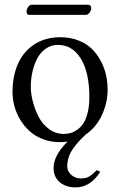

<svg xmlns="http://www.w3.org/2000/svg" viewBox="-20 -603 520 831"><path d="M351.6 -538.6H106.9Q94.7 -538.6 94.7 -553.2Q94.7 -562.5 101.6 -572.5Q108.4 -582.5 116.7 -582.5H361.3Q368.2 -582.5 371.6 -578.1Q375 -573.7 375 -567.9Q375 -558.6 367.7 -548.6Q360.4 -538.6 351.6 -538.6ZM414.1 140.6Q371.1 208 307.6 208Q265.6 208 238.8 185.8Q211.9 163.6 211.9 124Q211.9 69.8 272.5 9.8Q256.3 12.2 239.3 12.2Q200.2 12.2 166.5 -0.5Q132.8 -13.2 108.9 -34.7Q85 -56.2 67.9 -84.2Q50.8 -112.3 42.5 -143.1Q34.2 -173.8 34.2 -205.1Q34.2 -273.9 57.9 -327.1Q81.5 -380.4 128.9 -411.1Q176.3 -441.9 240.7 -441.9Q283.7 -441.9 318.8 -428.2Q354 -414.6 377.2 -391.8Q400.4 -369.1 416.3 -339.1Q432.1 -309.1 439 -277.8Q445.8 -246.6 445.8 -214.4Q445.8 -159.2 421.4 -105.7Q397 -52.2 350.6 -20.5Q333.5 -4.4 321 9.3Q308.6 22.9 296.1 40.5Q283.7 58.1 277.3 77.6Q271 97.2 271 117.7Q271 137.7 288.1 153.6Q305.2 169.4 331.1 169.4Q351.6 169.4 365.7 161.1Q379.9 152.8 398.9 133.3ZM230.5 -408.7Q201.7 -408.7 178.7 -392.8Q155.8 -377 141.8 -350.8Q127.9 -324.7 120.6 -293.2Q113.3 -261.7 113.3 -228Q113.3 -197.8 122.1 -163.6Q130.9 -129.4 147.2 -97.4Q163.6 -65.4 192.1 -44.4Q220.7 -23.4 255.9 -23.4Q271 -23.4 284.9 -27.1Q298.8 -30.8 314.2 -41.5Q329.6 -52.2 340.8 -69.1Q352.1 -85.9 359.4 -115.2Q366.7 -144.5 366.7 -182.1Q366.7 -290 329.8 -349.4Q293 -408.7 230.5 -408.7Z"/></svg>

Font: Libertinage
Style: l
Weight: 400
Designer: OSP
Foundry: OSP
Version: Version 1.0; 2008; OFL relea